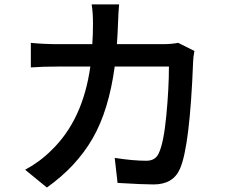

<svg xmlns="http://www.w3.org/2000/svg" viewBox="-20 -797 1017 854"><path d="M509.8 -777.3Q506.8 -747.1 504.9 -693.4Q503.9 -657.2 500 -600.6H703.1Q742.2 -600.6 772.5 -606.4L844.7 -570.3Q838.9 -539.1 838.9 -520.5Q824.2 -144.5 780.3 -45.9Q750 23.4 663.1 23.4Q617.2 23.4 502.9 16.6L490.2 -94.7Q571.3 -82 630.9 -82Q671.9 -82 686.5 -116.2Q708 -161.1 719.7 -282.2Q731.4 -403.3 731.4 -501H490.2Q463.9 -305.7 391.6 -180.7Q319.3 -55.7 188.5 37.1L91.8 -42Q157.2 -77.1 208 -127.9Q348.6 -262.7 381.8 -501H239.3Q168.9 -501 117.2 -497.1V-606.4Q173.8 -600.6 239.3 -600.6H390.6Q393.6 -644.5 393.6 -691.4Q393.6 -742.2 387.7 -777.3Z"/></svg>

Font: Min Sans SemiBold
Style: Regular
Weight: 600
Designer: Jinseong-Kim, NotoSansCJK, Nunito
Foundry: Jinseong-Kim
Version: Version 1.400;Glyphs 3.1.2 (3151)